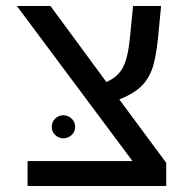

<svg xmlns="http://www.w3.org/2000/svg" viewBox="-20 -619 640 639"><path d="M533.2 0H71.8V-83H420.9L36.1 -599.1H147.9L334 -346.2Q372.1 -362.3 388.9 -394.3Q405.8 -426.3 412.1 -490.2L422.9 -599.1H516.1L505.9 -492.2Q498.5 -421.4 485.4 -386.7Q472.2 -352.1 447 -328.9Q421.9 -305.7 377 -288.1L533.2 -77.1ZM152.3 -196.3Q152.3 -213.4 163.8 -224.4Q175.3 -235.4 190.9 -235.4Q206.5 -235.4 218.3 -224.4Q230 -213.4 230 -196.3Q230 -180.7 218.3 -169.7Q206.5 -158.7 190.9 -158.7Q175.3 -158.7 163.8 -169.7Q152.3 -180.7 152.3 -196.3Z"/></svg>

Font: Cousine
Style: Regular
Weight: 400
Monospace: yes
Designer: Steve Matteson
Foundry: Ascender Corporation
Version: Version 1.20